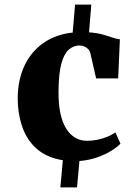

<svg xmlns="http://www.w3.org/2000/svg" viewBox="-20 -694 594 840"><path d="M57.5 -264Q58 -345.5 87.5 -407.5Q117 -469.5 171.2 -506.8Q225.5 -544 298 -551.5L308.5 -674H379.5L369.5 -552.5Q404.5 -550 429.2 -543Q454 -536 472 -529.8Q490 -523.5 504.5 -522L497 -351H400.5L376 -458.5Q373.5 -470.5 366.2 -478.5Q359 -486.5 349.2 -490.8Q339.5 -495 328 -495Q301 -495 280.2 -476.2Q259.5 -457.5 248 -413.8Q236.5 -370 236 -293.5Q235.5 -238 244.5 -197.2Q253.5 -156.5 270.2 -130.2Q287 -104 310 -91Q333 -78 360.5 -78Q385.5 -78 408.2 -83Q431 -88 450.5 -96.2Q470 -104.5 485 -114.5L507 -65.5Q495.5 -52.5 469.2 -35.8Q443 -19 406.5 -6Q370 7 327.5 10.5L317 126H244L255 7Q186.5 -4 143 -41Q99.5 -78 78.8 -135.5Q58 -193 57.5 -264Z"/></svg>

Font: Merriweather 60pt Black
Style: Regular
Weight: 900
Version: Version 2.100